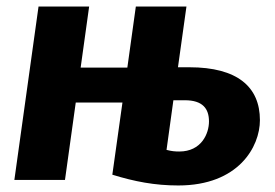

<svg xmlns="http://www.w3.org/2000/svg" viewBox="-20 -551 842 588"><path d="M560 -345H525L551 -531H396L370 -344H227L253 -531H98L24 0H179L212 -237H355L324 -16C392 5 454 17 526 17C711 17 776 -102 776 -183C776 -285 707 -345 560 -345ZM529 -87C516 -87 505 -88 490 -92L511 -244H546C601 -244 620 -218 620 -179C620 -142 597 -87 529 -87Z"/></svg>

Font: Fira Sans
Style: Bold Italic
Weight: 700
Italic angle: -8°
Designer: bBox Type GmbH & Carrois Corporate GbR & Edenspiekermann AG
Foundry: bBox Type GmbH & Carrois Corporate GbR & Edenspiekermann AG
Version: Version 4.301;PS 004.301;hotconv 1.0.88;makeotf.lib2.5.64775